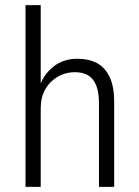

<svg xmlns="http://www.w3.org/2000/svg" viewBox="-20 -725 540 745"><path d="M79 0V-705H138V-394H135Q151 -438 188.5 -467.5Q226 -497 281 -497Q324 -497 355.5 -480.5Q387 -464 405 -427Q423 -390 423 -329V0H364V-324Q364 -369 352.5 -395.5Q341 -422 320.5 -433.5Q300 -445 270 -445Q235 -445 204.5 -427.5Q174 -410 156 -379Q138 -348 138 -306V0Z"/></svg>

Font: Nunito Sans 10pt Condensed Light
Style: Regular
Weight: 300
Width: 3
Designer: Vernon Adams
Foundry: Vernon Adams
Version: Version 3.101;gftools[0.9.27]